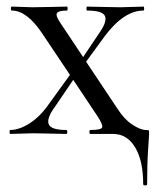

<svg xmlns="http://www.w3.org/2000/svg" viewBox="-20 -406 479 582"><path d="M422 -12Q430 -12 431 -10.5Q432 -9 432 0Q432 3 429 47Q426 91 426 152Q426 156 420 156Q414 156 414 152Q414 81 389.5 40.5Q365 0 323 0H254Q251 0 251 -6Q251 -12 254 -12Q286 -12 289.5 -19.5Q293 -27 276 -53L202 -164L147 -83Q121 -48 127.5 -30Q134 -12 181 -12Q184 -12 184 -6Q184 0 181 0Q167 0 136 -1Q105 -2 81 -2Q66 -2 45 -1Q24 0 11 0Q9 0 9 -6Q9 -12 11 -12Q38 -12 69.5 -32Q101 -52 127 -89L192 -179L109 -303Q62 -374 16 -374Q13 -374 13 -380Q13 -386 16 -386Q25 -386 46.5 -385Q68 -384 78 -384Q102 -384 136.5 -385Q171 -386 183 -386Q185 -386 185 -380Q185 -374 183 -374Q157 -374 152.5 -366Q148 -358 164 -335L232 -233L279 -303Q305 -339 298.5 -356.5Q292 -374 244 -374Q242 -374 242 -380Q242 -386 244 -386Q258 -386 289 -385Q320 -384 345 -384Q360 -384 381 -385Q402 -386 415 -386Q417 -386 417 -380Q417 -374 415 -374Q356 -374 298 -297L241 -219L337 -75Q357 -44 381.5 -28Q406 -12 422 -12Z"/></svg>

Font: Cormorant Garamond Book
Style: Regular
Weight: 500
Designer: Christian Thalmann (Catharsis Fonts)
Version: Version 1.000;PS 002.000;hotconv 1.0.88;makeotf.lib2.5.64775